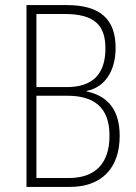

<svg xmlns="http://www.w3.org/2000/svg" viewBox="-20 -800 534 754"><path d="M243 -780H84V-66H255C376 -66 450 -137 450 -266C450 -361 410 -422 320 -441V-443C393 -457 434 -523 434 -612C434 -725 373 -780 243 -780ZM242 -458H123V-745H234C350 -745 394 -702 394 -610C394 -509 344 -458 242 -458ZM123 -424H244C346 -424 410 -382 410 -267C410 -155 351 -101 251 -101H123Z"/></svg>

Font: Noto Sans Malayalam UI Condensed ExtraLight
Style: Regular
Weight: 200
Width: 3
Designer: Jelle Bosma - Monotype Design Team
Foundry: Monotype Imaging Inc.
Version: Version 2.104